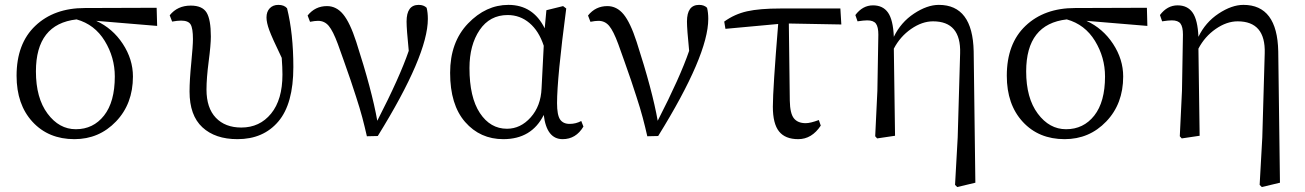

<svg xmlns="http://www.w3.org/2000/svg" viewBox="-20 -548 5267 775"><path d="M286.1 -26.4Q356.4 -26.4 399.9 -81.5Q443.4 -136.7 443.4 -239.3Q443.4 -316.4 402.8 -382.8Q362.3 -449.2 289.1 -469.7Q125 -451.2 125 -259.8Q125 -152.3 171.9 -89.4Q218.8 -26.4 286.1 -26.4ZM614.3 -443.4 368.2 -463.9Q434.6 -433.6 475.6 -371.1Q516.6 -308.6 516.6 -239.3Q516.6 -128.9 448.2 -57.6Q379.9 13.7 280.3 13.7Q175.8 13.7 111.3 -56.2Q46.9 -126 46.9 -242.2Q46.9 -372.1 122.6 -443.8Q198.2 -515.6 322.3 -515.6L612.3 -516.6Z M674.8 -460.9 665 -486.3Q696.3 -525.4 750 -525.4Q796.9 -525.4 814 -497.1Q831.1 -468.8 831.1 -400.4Q831.1 -367.2 822.3 -299.8Q813.5 -232.4 813.5 -186.5Q813.5 -112.3 851.1 -72.8Q888.7 -33.2 954.1 -33.2Q1028.3 -33.2 1074.2 -89.4Q1120.1 -145.5 1120.1 -247.1Q1120.1 -275.4 1117.2 -314.5Q1078.1 -395.5 1066.9 -426.3Q1055.7 -457 1055.7 -477.5Q1055.7 -501 1068.8 -514.6Q1082 -528.3 1103.5 -528.3Q1127 -528.3 1138.7 -514.6Q1164.1 -412.1 1164.1 -277.3Q1164.1 -128.9 1103.5 -57.6Q1043 13.7 938.5 13.7Q848.6 13.7 796.9 -34.2Q745.1 -82 745.1 -178.7Q745.1 -224.6 752 -293.9Q758.8 -363.3 758.8 -390.6Q758.8 -433.6 749.5 -449.2Q740.2 -464.8 710.9 -464.8Q696.3 -464.8 674.8 -460.9Z M1231.4 -460 1221.7 -485.4Q1252 -523.4 1299.8 -523.4Q1337.9 -523.4 1365.2 -490.2Q1392.6 -457 1418 -378.9Q1481.4 -182.6 1502.9 -60.5Q1593.8 -237.3 1629.9 -342.8Q1621.1 -430.7 1621.1 -460.9Q1621.1 -528.3 1669.9 -528.3Q1690.4 -528.3 1702.1 -516.6Q1707 -497.1 1707 -471.7Q1707 -325.2 1504.9 1L1460.9 2Q1452.1 -37.1 1442.4 -73.7Q1432.6 -110.4 1417 -158.2Q1401.4 -206.1 1395.5 -223.6Q1389.6 -241.2 1367.7 -303.2Q1345.7 -365.2 1343.8 -370.1Q1324.2 -422.9 1307.1 -443.4Q1290 -463.9 1263.7 -463.9Q1251 -463.9 1231.4 -460Z M2166 -191.4 2174.8 -363.3Q2155.3 -422.9 2117.2 -455.1Q2079.1 -487.3 2029.3 -487.3Q1957 -487.3 1916 -426.8Q1875 -366.2 1875 -273.4Q1875 -155.3 1917 -91.8Q1959 -28.3 2026.4 -28.3Q2081.1 -28.3 2122.1 -74.2Q2163.1 -120.1 2166 -191.4ZM2326.2 -59.6 2335 -37.1Q2304.7 13.7 2251 13.7Q2186.5 13.7 2174.8 -84Q2126 13.7 2011.7 13.7Q1918 13.7 1857.4 -55.7Q1796.9 -125 1796.9 -253.9Q1796.9 -377.9 1869.1 -453.1Q1941.4 -528.3 2032.2 -528.3Q2131.8 -528.3 2178.7 -433.6L2185.5 -506.8L2252.9 -523.4L2265.6 -513.7Q2228.5 -232.4 2228.5 -131.8Q2228.5 -84 2240.7 -65.9Q2252.9 -47.9 2279.3 -47.9Q2304.7 -47.9 2326.2 -59.6Z M2363.3 -460 2353.5 -485.4Q2383.8 -523.4 2431.6 -523.4Q2469.7 -523.4 2497.1 -490.2Q2524.4 -457 2549.8 -378.9Q2613.3 -182.6 2634.8 -60.5Q2725.6 -237.3 2761.7 -342.8Q2752.9 -430.7 2752.9 -460.9Q2752.9 -528.3 2801.8 -528.3Q2822.3 -528.3 2834 -516.6Q2838.9 -497.1 2838.9 -471.7Q2838.9 -325.2 2636.7 1L2592.8 2Q2584 -37.1 2574.2 -73.7Q2564.5 -110.4 2548.8 -158.2Q2533.2 -206.1 2527.3 -223.6Q2521.5 -241.2 2499.5 -303.2Q2477.5 -365.2 2475.6 -370.1Q2456.1 -422.9 2439 -443.4Q2421.9 -463.9 2395.5 -463.9Q2382.8 -463.9 2363.3 -460Z M3164.1 -453.1 3168 -141.6Q3168.9 -89.8 3184.6 -70.3Q3200.2 -50.8 3232.4 -50.8Q3251 -50.8 3285.2 -63.5L3293 -41Q3256.8 13.7 3202.1 13.7Q3149.4 13.7 3124.5 -17.6Q3099.6 -48.8 3099.6 -117.2Q3099.6 -188.5 3121.1 -451.2L2908.2 -431.6L2903.3 -460.9Q2945.3 -491.2 2995.6 -502.4Q3045.9 -513.7 3129.9 -513.7H3372.1L3376 -449.2Z M3910.2 -340.8 3917 189.5 3843.8 207 3835 198.2 3845.7 6.8 3855.5 -333Q3859.4 -461.9 3746.1 -461.9Q3702.1 -461.9 3657.7 -431.2Q3613.3 -400.4 3587.9 -351.6L3592.8 0L3520.5 10.7L3512.7 2L3521.5 -181.6L3525.4 -408.2Q3525.4 -439.5 3515.6 -452.6Q3505.9 -465.8 3480.5 -465.8Q3466.8 -465.8 3441.4 -461.9L3432.6 -487.3Q3461.9 -526.4 3503.9 -526.4Q3543.9 -526.4 3564.5 -497.1Q3585 -467.8 3587.9 -399.4Q3616.2 -458 3669.4 -493.2Q3722.7 -528.3 3769.5 -528.3Q3906.2 -528.3 3910.2 -340.8Z M4283.2 -26.4Q4353.5 -26.4 4397 -81.5Q4440.4 -136.7 4440.4 -239.3Q4440.4 -316.4 4399.9 -382.8Q4359.4 -449.2 4286.1 -469.7Q4122.1 -451.2 4122.1 -259.8Q4122.1 -152.3 4168.9 -89.4Q4215.8 -26.4 4283.2 -26.4ZM4611.3 -443.4 4365.2 -463.9Q4431.6 -433.6 4472.7 -371.1Q4513.7 -308.6 4513.7 -239.3Q4513.7 -128.9 4445.3 -57.6Q4377 13.7 4277.3 13.7Q4172.9 13.7 4108.4 -56.2Q4043.9 -126 4043.9 -242.2Q4043.9 -372.1 4119.6 -443.8Q4195.3 -515.6 4319.3 -515.6L4609.4 -516.6Z M5139.6 -340.8 5146.5 189.5 5073.2 207 5064.5 198.2 5075.2 6.8 5085 -333Q5088.9 -461.9 4975.6 -461.9Q4931.6 -461.9 4887.2 -431.2Q4842.8 -400.4 4817.4 -351.6L4822.3 0L4750 10.7L4742.2 2L4751 -181.6L4754.9 -408.2Q4754.9 -439.5 4745.1 -452.6Q4735.4 -465.8 4710 -465.8Q4696.3 -465.8 4670.9 -461.9L4662.1 -487.3Q4691.4 -526.4 4733.4 -526.4Q4773.4 -526.4 4793.9 -497.1Q4814.5 -467.8 4817.4 -399.4Q4845.7 -458 4898.9 -493.2Q4952.1 -528.3 4999 -528.3Q5135.7 -528.3 5139.6 -340.8Z"/></svg>

Font: Bpmf Zihi Serif Regular
Style: Regular
Weight: 400
Foundry: But Ko
Version: Version 1.320